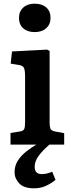

<svg xmlns="http://www.w3.org/2000/svg" viewBox="-20 -784 392 1041"><path d="M168 -610Q129 -610 106 -630.5Q83 -651 83 -687Q83 -722 106 -743Q129 -764 168 -764Q208 -764 231 -743.5Q254 -723 254 -687Q254 -652 230.5 -631Q207 -610 168 -610ZM165 237Q109 237 84 210Q59 183 59 150Q59 115 76.5 87.5Q94 60 121 38.5Q148 17 177 0H37V-63L87 -71Q106 -74 111 -84Q116 -94 116 -121V-369Q116 -404 109.5 -416.5Q103 -429 81 -432L38 -439L45 -505L235 -515L249 -508V-118Q249 -98 253.5 -86.5Q258 -75 279 -71L328 -62V0H248Q213 30 190.5 59.5Q168 89 168 121Q168 160 207 160Q233 160 263 147L281 191Q260 209 230.5 223Q201 237 165 237Z"/></svg>

Font: Literata 12pt SemiBold
Style: Regular
Weight: 600
Designer: Latin by Veronika Burian and Jose Scaglione. Greek by Irene Vlachou. Cyrillic by Vera Evstafieva.
Foundry: TypeTogether
Version: Version 3.002